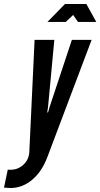

<svg xmlns="http://www.w3.org/2000/svg" viewBox="-45 -747 503 963"><path d="M7.5 196Q67 196 116 155Q165 114 192.5 41L414.5 -547H315.5L204 -211L196 -183H192L196 -211L227.5 -547H128.5L102 16Q100 53 72.8 78.8Q45.5 104.5 7.5 104.5Q-3.5 104.5 -6 104L-25 194Q-3 196 7.5 196ZM193 -637H285L322 -672L346 -637H438L388 -727H281Z"/></svg>

Font: League Gothic
Style: Italic
Weight: 400
Designer: The League of Moveable Type
Version: Version 1.600; ttfautohint (v1.8.3)